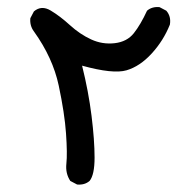

<svg xmlns="http://www.w3.org/2000/svg" viewBox="-20 -347 540 538"><path d="M196 170 177 160Q163 139 166 111.5Q169 84 165 27Q161 -30 144.5 -107.5Q128 -185 75 -259Q63 -275 65 -296L75 -315Q96 -333 122 -317.5Q148 -302 176 -276.5Q204 -251 235.5 -236.5Q267 -222 301.5 -226Q336 -230 355 -254Q374 -278 392 -317Q406 -329 427 -327L446 -317Q460 -301 456 -278Q438 -233 405 -197Q372 -161 334.5 -150Q297 -139 210 -163Q228 -91 236.5 -22.5Q245 46 245 94.5Q245 143 231 160Q217 172 196 170Z"/></svg>

Font: NaniFont Regular
Style: Regular
Weight: 400
Designer: Nanigashitei
Version: Version 1.036